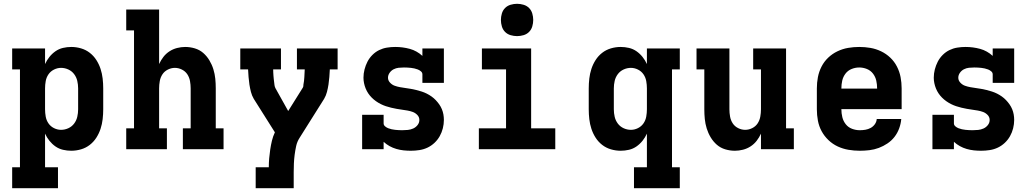

<svg xmlns="http://www.w3.org/2000/svg" viewBox="-20 -785 5440 1010"><path d="M44 205V95H85V-420H44V-530H217V-448Q226 -468 240 -485.5Q254 -503 272 -515.5Q290 -528 311.5 -533Q333 -538 355 -538Q381 -538 406.5 -530.5Q432 -523 452.5 -507Q473 -491 487 -469Q501 -447 509 -422.5Q517 -398 520 -372Q523 -346 523 -320V-210Q523 -184 520 -158Q517 -132 509 -107.5Q501 -83 487 -61Q473 -39 452.5 -23Q432 -7 406.5 0.5Q381 8 355 8Q333 8 311.5 3Q290 -2 272 -14.5Q254 -27 240 -44.5Q226 -62 217 -82V95H285V205ZM301 -102Q321 -102 339.5 -110.5Q358 -119 370 -135Q382 -151 386.5 -170.5Q391 -190 391 -210V-320Q391 -340 386.5 -359.5Q382 -379 370 -395Q358 -411 339.5 -419.5Q321 -428 301 -428Q282 -428 264 -419Q246 -410 235 -394Q224 -378 220.5 -358.5Q217 -339 217 -320V-210Q217 -191 220.5 -171.5Q224 -152 235 -136Q246 -120 264 -111Q282 -102 301 -102Z M644 0V-110H685V-625H644V-735H817V-448Q826 -468 839.5 -485.5Q853 -503 871.5 -515Q890 -527 911.5 -532.5Q933 -538 954 -538Q980 -538 1005 -530.5Q1030 -523 1049 -506.5Q1068 -490 1081.5 -467.5Q1095 -445 1102.5 -420.5Q1110 -396 1112.5 -371Q1115 -346 1115 -320V-110H1156V0H942V-110H983V-320Q983 -339 979.5 -358.5Q976 -378 965.5 -394Q955 -410 937 -419Q919 -428 900 -428Q881 -428 863 -419Q845 -410 834.5 -394Q824 -378 820.5 -358.5Q817 -339 817 -320V-110H858V0Z M1325 205V95H1394Q1394 71 1396 48Q1398 25 1401.5 1.5Q1405 -22 1410.5 -45Q1416 -68 1426 -89L1315 -265Q1305 -282 1300 -301.5Q1295 -321 1292 -340.5Q1289 -360 1287.5 -380Q1286 -400 1285 -420H1244V-530H1458V-420H1417Q1417 -411 1417.5 -403Q1418 -395 1418.5 -386.5Q1419 -378 1420 -370Q1421 -362 1422 -353.5Q1423 -345 1424 -337Q1425 -329 1429 -321L1496 -201L1573 -324Q1575 -327 1575.5 -330.5Q1576 -334 1576 -338Q1576 -338 1576 -338.5Q1576 -339 1576 -339Q1580 -359 1581 -379.5Q1582 -400 1583 -420H1542V-530H1756V-420H1715Q1714 -400 1712.5 -380Q1711 -360 1708 -340.5Q1705 -321 1700 -301.5Q1695 -282 1685 -265L1556 -60Q1543 -40 1538 -17Q1533 6 1530 29Q1527 52 1526 75Q1525 98 1525 121V205Z M2141 8Q2122 8 2103 6Q2084 4 2065 -1.5Q2046 -7 2029 -16.5Q2012 -26 1998 -39V0H1885V-181H1998V-136Q1998 -127 2005.5 -120.5Q2013 -114 2022 -110.5Q2031 -107 2040 -105Q2049 -103 2058.5 -102Q2068 -101 2077.5 -100.5Q2087 -100 2096 -100Q2111 -100 2125.5 -101.5Q2140 -103 2153.5 -109Q2167 -115 2176.5 -127Q2186 -139 2186 -154Q2186 -169 2175.5 -180Q2165 -191 2151.5 -196Q2138 -201 2123.5 -203.5Q2109 -206 2094.5 -208Q2080 -210 2066 -212.5Q2052 -215 2037.5 -218.5Q2023 -222 2009.5 -226.5Q1996 -231 1983 -237.5Q1970 -244 1958 -252.5Q1946 -261 1935.5 -271.5Q1925 -282 1917 -294Q1909 -306 1903.5 -319.5Q1898 -333 1895 -347.5Q1892 -362 1892 -376Q1892 -398 1897.5 -419.5Q1903 -441 1913 -460.5Q1923 -480 1939 -496Q1955 -512 1974.5 -521.5Q1994 -531 2015.5 -534.5Q2037 -538 2059 -538Q2079 -538 2098 -535.5Q2117 -533 2135.5 -528Q2154 -523 2171 -513.5Q2188 -504 2202 -491V-530H2315V-349H2202V-394Q2202 -403 2194.5 -409.5Q2187 -416 2178 -419.5Q2169 -423 2160 -425Q2151 -427 2142 -428Q2133 -429 2123.5 -429.5Q2114 -430 2105 -430Q2091 -430 2077 -428.5Q2063 -427 2050.5 -420.5Q2038 -414 2029.5 -402Q2021 -390 2021 -376Q2021 -362 2031.5 -350.5Q2042 -339 2056 -334Q2070 -329 2084 -326.5Q2098 -324 2112.5 -322Q2127 -320 2141.5 -317.5Q2156 -315 2170 -311.5Q2184 -308 2198 -303.5Q2212 -299 2225 -292.5Q2238 -286 2250 -277.5Q2262 -269 2272 -258.5Q2282 -248 2290.5 -236Q2299 -224 2304.5 -210.5Q2310 -197 2312.5 -183Q2315 -169 2315 -154Q2315 -132 2309.5 -110Q2304 -88 2293 -68.5Q2282 -49 2265.5 -33.5Q2249 -18 2229 -8.5Q2209 1 2186.5 4.5Q2164 8 2141 8Z M2499 0V-110H2642V-420H2515V-530H2774V-110H2901V0ZM2700 -595Q2683 -595 2666 -600Q2649 -605 2637 -617Q2625 -629 2620 -646Q2615 -663 2615 -680Q2615 -697 2620 -714Q2625 -731 2637 -743Q2649 -755 2666 -760Q2683 -765 2700 -765Q2717 -765 2734 -760Q2751 -755 2763 -743Q2775 -731 2780 -714Q2785 -697 2785 -680Q2785 -663 2780 -646Q2775 -629 2763 -617Q2751 -605 2734 -600Q2717 -595 2700 -595Z M3315 205V95H3383V-82Q3374 -62 3360 -44.5Q3346 -27 3328 -14.5Q3310 -2 3288.5 3Q3267 8 3245 8Q3219 8 3193.5 0.5Q3168 -7 3147.5 -23Q3127 -39 3113 -61Q3099 -83 3091 -107.5Q3083 -132 3080 -158Q3077 -184 3077 -210V-320Q3077 -346 3080 -372Q3083 -398 3091 -422.5Q3099 -447 3113 -469Q3127 -491 3147.5 -507Q3168 -523 3193.5 -530.5Q3219 -538 3245 -538Q3267 -538 3288.5 -533Q3310 -528 3328 -515.5Q3346 -503 3360 -485.5Q3374 -468 3383 -448V-530H3556V-420H3515V95H3556V205ZM3299 -102Q3318 -102 3336 -111Q3354 -120 3365 -136Q3376 -152 3379.5 -171.5Q3383 -191 3383 -210V-320Q3383 -339 3379.5 -358.5Q3376 -378 3365 -394Q3354 -410 3336 -419Q3318 -428 3299 -428Q3279 -428 3260.5 -419.5Q3242 -411 3230 -395Q3218 -379 3213.5 -359.5Q3209 -340 3209 -320V-210Q3209 -190 3213.5 -170.5Q3218 -151 3230 -135Q3242 -119 3260.5 -110.5Q3279 -102 3299 -102Z M3846 8Q3820 8 3795 0.5Q3770 -7 3751 -23.5Q3732 -40 3718.5 -62.5Q3705 -85 3697.5 -109.5Q3690 -134 3687.5 -159Q3685 -184 3685 -210V-420H3644V-530H3817V-210Q3817 -191 3820.5 -171.5Q3824 -152 3834.5 -136Q3845 -120 3863 -111Q3881 -102 3900 -102Q3919 -102 3937 -111Q3955 -120 3965.5 -136Q3976 -152 3979.5 -171.5Q3983 -191 3983 -210V-420H3942V-530H4115V-110H4156V0H3983V-82Q3974 -62 3960.5 -44.5Q3947 -27 3928.5 -15Q3910 -3 3888.5 2.5Q3867 8 3846 8Z M4503 8Q4473 8 4443.5 3Q4414 -2 4387 -14.5Q4360 -27 4338 -48Q4316 -69 4302 -95Q4288 -121 4282.5 -150.5Q4277 -180 4277 -210V-320Q4277 -350 4282.5 -379Q4288 -408 4301.5 -434.5Q4315 -461 4336.5 -481.5Q4358 -502 4385 -515Q4412 -528 4441 -533Q4470 -538 4500 -538Q4530 -538 4559 -533Q4588 -528 4615 -515Q4642 -502 4663.5 -481.5Q4685 -461 4698.5 -434.5Q4712 -408 4717.5 -379Q4723 -350 4723 -320V-211H4406V-210Q4406 -189 4411 -168.5Q4416 -148 4429 -131.5Q4442 -115 4462 -107.5Q4482 -100 4503 -100Q4518 -100 4532.5 -102.5Q4547 -105 4560 -112Q4573 -119 4582 -131.5Q4591 -144 4592 -159H4721Q4719 -134 4710 -109.5Q4701 -85 4685.5 -65Q4670 -45 4648.5 -30.5Q4627 -16 4603 -7Q4579 2 4553.5 5Q4528 8 4503 8ZM4406 -319H4594V-320Q4594 -341 4589.5 -361Q4585 -381 4572.5 -397.5Q4560 -414 4540.5 -422Q4521 -430 4500 -430Q4479 -430 4459.5 -422Q4440 -414 4427.5 -397.5Q4415 -381 4410.5 -361Q4406 -341 4406 -320Z M5141 8Q5122 8 5103 6Q5084 4 5065 -1.5Q5046 -7 5029 -16.5Q5012 -26 4998 -39V0H4885V-181H4998V-136Q4998 -127 5005.5 -120.5Q5013 -114 5022 -110.5Q5031 -107 5040 -105Q5049 -103 5058.5 -102Q5068 -101 5077.5 -100.5Q5087 -100 5096 -100Q5111 -100 5125.5 -101.5Q5140 -103 5153.5 -109Q5167 -115 5176.5 -127Q5186 -139 5186 -154Q5186 -169 5175.5 -180Q5165 -191 5151.5 -196Q5138 -201 5123.5 -203.5Q5109 -206 5094.5 -208Q5080 -210 5066 -212.5Q5052 -215 5037.5 -218.5Q5023 -222 5009.5 -226.5Q4996 -231 4983 -237.5Q4970 -244 4958 -252.5Q4946 -261 4935.5 -271.5Q4925 -282 4917 -294Q4909 -306 4903.5 -319.5Q4898 -333 4895 -347.5Q4892 -362 4892 -376Q4892 -398 4897.5 -419.5Q4903 -441 4913 -460.5Q4923 -480 4939 -496Q4955 -512 4974.5 -521.5Q4994 -531 5015.5 -534.5Q5037 -538 5059 -538Q5079 -538 5098 -535.5Q5117 -533 5135.5 -528Q5154 -523 5171 -513.5Q5188 -504 5202 -491V-530H5315V-349H5202V-394Q5202 -403 5194.5 -409.5Q5187 -416 5178 -419.5Q5169 -423 5160 -425Q5151 -427 5142 -428Q5133 -429 5123.5 -429.5Q5114 -430 5105 -430Q5091 -430 5077 -428.5Q5063 -427 5050.5 -420.5Q5038 -414 5029.5 -402Q5021 -390 5021 -376Q5021 -362 5031.5 -350.5Q5042 -339 5056 -334Q5070 -329 5084 -326.5Q5098 -324 5112.5 -322Q5127 -320 5141.5 -317.5Q5156 -315 5170 -311.5Q5184 -308 5198 -303.5Q5212 -299 5225 -292.5Q5238 -286 5250 -277.5Q5262 -269 5272 -258.5Q5282 -248 5290.5 -236Q5299 -224 5304.5 -210.5Q5310 -197 5312.5 -183Q5315 -169 5315 -154Q5315 -132 5309.5 -110Q5304 -88 5293 -68.5Q5282 -49 5265.5 -33.5Q5249 -18 5229 -8.5Q5209 1 5186.5 4.5Q5164 8 5141 8Z"/></svg>

Font: Iosevka Curly Slab XBdEx
Style: Regular
Weight: 800
Width: 7
Monospace: yes
Designer: Belleve Invis
Foundry: Belleve Invis
Version: Version 11.0.0; ttfautohint (v1.8.3)